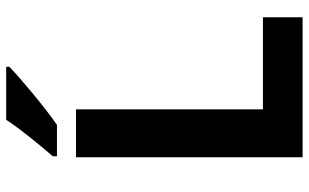

<svg xmlns="http://www.w3.org/2000/svg" viewBox="-204 -770 974 605"><g transform="rotate(-90 282.5 -467.0)"><path d="M375 -924V-934H208C179 -889 125 -824 93 -787V-774H192C243 -809 337 -887 375 -924ZM90 0H531V-125H241V-714H90Z"/></g></svg>

Font: Noto Sans Adlam
Style: Bold
Weight: 700
Designer: Mark Jamra, Neil Patel
Foundry: JamraPatel LLC
Version: Version 3.001